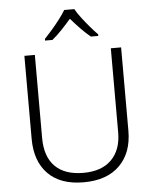

<svg xmlns="http://www.w3.org/2000/svg" viewBox="-62 -998 846 1060"><g transform="rotate(-5 361.0 -468.5)"><path d="M629 -252Q629 -130 558.5 -60Q488 10 359 10Q230 10 161.5 -60Q93 -130 93 -254V-714H151V-254Q151 -150 205 -96Q259 -42 362 -42Q463 -42 517.5 -96.5Q572 -151 572 -248V-714H629ZM390 -947Q402 -925 423 -897.5Q444 -870 467 -843Q490 -816 509 -797V-788H468Q441 -810 413 -839Q385 -868 361 -896Q337 -868 309.5 -839Q282 -810 255 -788H214V-797Q233 -817 256 -843.5Q279 -870 300 -897.5Q321 -925 334 -947Z"/></g></svg>

Font: Noto Sans Arabic UI Lt
Style: Regular
Weight: 300
Designer: Monotype Design Team, Nadine Chahine and Nizar Qandah
Foundry: Monotype Imaging Inc.
Version: Version 2.010; ttfautohint (v1.8.4.7-5d5b)